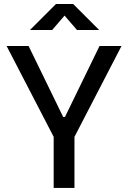

<svg xmlns="http://www.w3.org/2000/svg" viewBox="-20 -918 626 938"><path d="M242.2 0H343.8V-249.5L573.7 -693.4H466.3L297.4 -346.7H288.6L119.6 -693.4H12.2L242.2 -249.5ZM126.5 -771.5H234.9L295.4 -841.8L356 -771.5H464.4L337.4 -898.4H253.4Z"/></svg>

Font: Cascadia Mono NF
Style: Regular
Weight: 400
Monospace: yes
Designer: Aaron Bell
Foundry: Saja Typeworks
Version: Version 2404.023